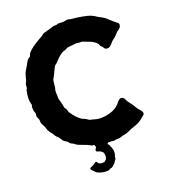

<svg xmlns="http://www.w3.org/2000/svg" viewBox="-137 -903 1057 1193"><g transform="rotate(-15 391.0 -306.5)"><path d="M390.1 181.2 363.3 178.2Q359.4 178.2 357.9 176.8Q353 176.8 350.1 173.8L342.8 172.9Q336.9 169.9 335 168Q333 166 330.1 164.6Q327.1 163.1 326.2 161.1Q325.2 159.2 324.2 158.7Q323.2 158.2 320.3 156.2Q317.4 154.3 316.4 152.8Q314.9 151.9 312.5 149.9Q310.1 147.9 307.6 143.1Q305.2 138.2 307.6 134.8Q310.5 131.8 318.4 127.9Q335.4 119.6 339.8 112.8Q341.8 111.8 346.7 107.4Q351.6 103 356.9 109.9Q361.8 117.2 363.3 118.2Q364.7 119.1 366.2 119.1Q367.7 119.1 373.5 122.1Q379.4 125 390.1 123Q400.9 121.1 401.9 121.1Q402.8 120.1 404.3 118.2Q405.8 116.2 409.7 113.3Q413.6 110.8 416.5 101.6Q418.9 92.8 418.9 89.8Q418.9 86.9 416.5 75.7Q414.1 64.5 411.1 62Q397 49.8 384.3 48.3Q372.1 46.9 369.1 43Q366.2 39.1 369.1 28.8Q375 21 375 18.1Q375 15.6 373 11.7Q371.1 7.8 369.1 3.9Q367.2 0 360.4 2Q353.5 3.9 343.8 -2Q334 -7.8 299.8 -16.6Q265.6 -25.4 259.8 -29.8Q242.7 -41.5 234.9 -43Q227.1 -44.4 221.7 -50.8Q216.8 -57.1 213.9 -59.6Q210.9 -62 203.6 -64.9Q196.3 -67.9 191.4 -71.3Q186.5 -74.7 178.7 -85.4Q170.4 -96.2 167 -100.1Q147 -113.3 139.2 -128.9Q110.4 -157.7 107.4 -170.4Q104 -183.6 92.8 -198.7Q81.1 -213.9 81.1 -225.6Q81.1 -236.8 74.7 -246.6Q68.4 -256.8 67.4 -260.7Q66.4 -264.6 67.4 -273.4Q67.9 -285.2 62.5 -292.5Q57.1 -300.3 55.2 -327.1L58.1 -337.9Q57.1 -342.8 53.7 -351.6Q42.5 -379.4 49.8 -435.1Q49.8 -439.5 55.2 -446.8Q55.2 -450.7 54.7 -461.4Q54.2 -472.2 55.2 -475.1Q56.2 -478 59.1 -482.9Q63 -489.3 65.9 -514.2Q69.3 -539.1 78.6 -557.1Q87.9 -575.2 89.8 -580.1Q91.8 -585 98.1 -599.1Q108.4 -622.1 117.2 -626.5Q126 -630.9 126.5 -637.7Q127 -644.5 130.4 -651.4Q133.8 -658.2 150.9 -675.8Q156.2 -682.6 181.6 -702.1Q207 -721.7 229 -735.8Q231 -738.3 234.9 -742.2Q243.2 -751 269 -759.3Q294.9 -767.6 305.2 -772.9Q315.9 -778.8 322.8 -778.3Q334 -777.3 345.2 -784.2Q356.9 -786.1 378.9 -786.1Q384.8 -787.1 397.9 -791Q411.1 -794.9 417 -793Q422.9 -791 427.2 -790.5Q431.6 -790 447.3 -790.5Q462.9 -791 502 -787.6Q541 -784.2 560.1 -777.3Q579.1 -770.5 585.9 -766.1Q592.8 -761.2 617.2 -751.5Q641.6 -741.7 659.2 -725.1Q666 -720.2 682.6 -708Q699.2 -695.8 705.1 -692.9Q711.9 -689.9 711.9 -685.1Q714.8 -680.7 713.4 -674.8Q711.9 -668.9 711.4 -666Q710.9 -663.1 704.1 -655.3Q697.3 -647.5 688 -641.1Q683.1 -636.2 674.3 -623.5Q665.5 -610.8 656.2 -604Q647 -597.7 636.7 -583Q626 -567.9 620.6 -563Q615.2 -558.1 605.5 -556.6Q595.7 -555.2 591.8 -557.1Q585 -560.1 581.1 -565.9Q577.6 -571.8 571.8 -576.2Q565.9 -580.1 564 -582Q558.1 -593.8 557.1 -596.2Q536.1 -617.2 504.9 -625Q499 -626 484.4 -630.9Q469.7 -635.7 464.4 -636.7Q459 -637.7 453.6 -637.2Q448.2 -636.2 444.8 -636.2L423.8 -637.2L392.1 -630.9Q368.2 -627 364.3 -625.5Q360.4 -624 355.5 -620.1Q350.1 -616.2 347.7 -615.2L337.9 -611.3Q312.5 -602.1 274.9 -550.8Q272.9 -548.8 265.1 -542Q257.3 -535.2 249 -509.8Q240.7 -484.4 235.4 -474.6Q230 -463.9 227.5 -456.1Q225.1 -448.2 225.6 -431.6Q226.1 -415 225.1 -403.8L222.2 -389.2Q222.2 -370.6 224.1 -362.8Q226.1 -355 226.1 -348.1V-337.9Q227.5 -332 236.3 -308.6Q245.1 -285.2 245.6 -279.3Q246.6 -269.5 253.4 -263.2Q260.3 -256.8 263.2 -247.6Q266.1 -238.3 269 -234.9Q299.8 -194.8 334 -175.8Q336.9 -173.8 346.2 -171.9Q355.5 -169.9 367.7 -162.6Q379.9 -154.8 386.2 -154.8Q393.1 -154.8 414.1 -150.4Q435.1 -146 462.9 -149.9Q545.4 -162.6 578.6 -215.3Q585 -225.1 586.9 -226.6Q588.9 -228 593.3 -232.4Q597.7 -236.8 606.4 -236.3Q620.6 -235.4 627.4 -221.7Q634.3 -208 649.9 -191.9Q665.5 -175.8 673.8 -163.1Q682.6 -149.9 686.5 -146Q690.4 -142.1 697.3 -136.2Q726.6 -109.4 707 -94.7Q705.1 -93.8 702.6 -90.8Q676.3 -61.5 645.5 -47.9Q641.1 -45.9 635.7 -43.5Q630.9 -41 625 -39.1Q619.1 -37.1 601.1 -26.4Q583 -15.6 568.4 -11.7Q550.3 -7.3 542.5 -2.9Q530.8 3.9 511.2 3.9L492.2 8.8L475.1 7.8Q473.6 7.8 468.8 8.8Q463.9 9.8 460.4 8.8Q457 7.8 452.6 12.7Q448.2 17.6 449.7 19Q460 25.9 461.4 31.7Q464.4 43 467.8 43L476.1 65.9Q477.1 66.9 476.6 71.8Q476.1 76.7 477.1 78.1V91.8L473.1 105V119.1Q473.1 120.1 471.7 122.1Q469.7 124 468.8 127Q466.8 131.8 464.4 133.8Q461.9 135.7 461.9 139.2L460.9 143.1Q459 144 456.5 147Q454.1 149.9 452.1 151.9Q450.2 153.3 449.2 155.3Q448.2 157.2 446.3 158.7Q444.3 160.2 442.9 160.6Q441.9 161.1 440.9 163.6Q439.9 166 435.1 167Q421.9 169.9 421.9 173.8Q412.1 180.2 401.9 180.2L397 179.2Z"/></g></svg>

Font: AntiqueNobleBold
Style: Bold
Weight: 700
Version: Version 001.000